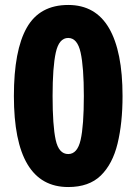

<svg xmlns="http://www.w3.org/2000/svg" viewBox="-20 -744 550 774"><path d="M474 -357Q474 -248 454 -165.5Q434 -83 386.5 -36.5Q339 10 255 10Q36 10 36 -357Q36 -541 88 -632.5Q140 -724 255 -724Q365 -724 419.5 -630.5Q474 -537 474 -357ZM192 -357Q192 -237 204.5 -180Q217 -123 255 -123Q292 -123 305 -180Q318 -237 318 -357Q318 -473 305 -532Q292 -591 255 -591Q218 -591 205 -532.5Q192 -474 192 -357Z"/></svg>

Font: Noto Sans Thai Cond ExtBd
Style: Regular
Weight: 800
Width: 3
Designer: Monotype Design Team
Foundry: Monotype Imaging Inc.
Version: Version 2.002; ttfautohint (v1.8.4.7-5d5b)